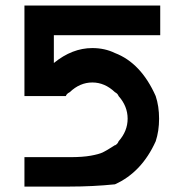

<svg xmlns="http://www.w3.org/2000/svg" viewBox="-20 -687 663 707"><path d="M178.3 -455Q245.8 -510 320 -510Q365.8 -510 403.3 -491.7Q499.2 -455 553.3 -333.3Q565.8 -295.8 565.8 -250Q565.8 -204.2 553.3 -166.7Q501.7 -52.5 403.3 -8.3Q321.7 0 236.7 0H70V-108.3H236.7Q285 -108.3 314.6 -113.8Q344.2 -119.2 358.3 -125.8Q372.5 -132.5 403.3 -152.5V-151.7Q413.3 -156.7 416.7 -166.7Q450 -204.2 450 -250Q450 -295.8 416.7 -333.3Q413.3 -342.5 403.3 -347.5Q365.8 -383.3 320 -383.3Q274.2 -383.3 236.7 -347.5Q225 -341.7 222.5 -333.3H70V-666.7H570V-557.5H178.3Z"/></svg>

Font: 0xA000
Style: Bold
Weight: 700
Version: Version 0.1